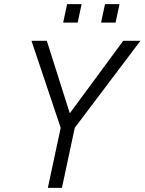

<svg xmlns="http://www.w3.org/2000/svg" viewBox="-20 -907 698 927"><path d="M211 0 273 -290 132 -710H206L317 -360L575 -710H658L341 -290L279 0ZM285 -798 304 -887H374L355 -798ZM468 -798 487 -887H557L538 -798Z"/></svg>

Font: Geist Mono Light
Style: Italic
Weight: 300
Italic angle: -12°
Monospace: yes
Designer: Basement.studio, Andrés Briganti, Mateo Zaragoza
Foundry: Basement.studio, Vercel, Andrés Briganti, Guido Ferreyra, Mateo Zaragoza
Version: Version 1.500; ttfautohint (v1.8.4.7-5d5b)